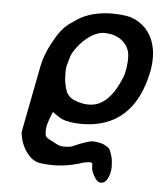

<svg xmlns="http://www.w3.org/2000/svg" viewBox="-49 -484 642 750"><g transform="rotate(5 271.5 -109.0)"><path d="M100 -213Q104 -232 111.5 -253.5Q119 -275 133 -301Q164 -361 194 -382L191 -381Q194 -383 199.5 -386.5Q205 -390 213 -395H212L225 -404Q251 -421 283.5 -430Q316 -439 353 -440Q357 -440 361 -440Q422 -440 452 -425Q519 -392 532 -311Q534 -295 534 -279Q534 -252 528 -223Q481 -2 281 0Q232 0 199 -13L163 -37Q162 -32 161.5 -31Q161 -30 159 -26Q155 -15 150.5 -3Q146 9 144 19Q142 30 142 40Q142 45 143 53.5Q144 62 155 69L176 80Q185 85 194.5 89.5Q204 94 220 94Q226 94 233 93.5Q240 93 248 91Q264 84 280 77.5Q296 71 322 64Q338 64 348 65.5Q358 67 365.5 69.5Q373 72 379 75.5Q385 79 391 83Q394 88 395 88.5Q396 89 397 90Q408 117 409.5 132.5Q411 148 411 156Q411 170 408 182Q403 200 395 211Q387 222 374 222Q364 222 355 211.5Q346 201 336 175L334 149L327 146Q317 146 305 148.5Q293 151 287 154Q263 161 237.5 165.5Q212 170 179 170Q167 170 154 169Q141 168 128 166Q109 162 94.5 149Q80 136 70 119Q60 102 54.5 83.5Q49 65 49 50ZM429 -314Q401 -361 337 -362Q336 -362 335 -362Q315 -362 287 -346Q264 -331 246.5 -311.5Q229 -292 217 -271Q213 -263 210 -252Q207 -241 203 -227Q200 -218 199.5 -208.5Q199 -199 199 -194Q199 -184 200 -171H199Q201 -157 204 -143.5Q207 -130 212 -119H211Q224 -97 243 -90Q273 -78 296 -78Q298 -78 301 -78Q343 -78 375.5 -112Q408 -146 430 -208Q438 -244 438 -270Q438 -299 428 -314Z"/></g></svg>

Font: New Athena Unicode
Style: Bold Italic
Weight: 700
Designer: J. Rusten 1997; rev. by R. Hancock 2001, 2002, rev. by D. Mastronarde 2002-2021
Foundry: Society for Classical Studies (formerly American Philological Association)
Version: Version 5.008